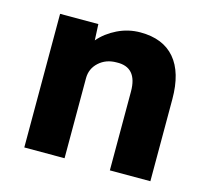

<svg xmlns="http://www.w3.org/2000/svg" viewBox="-84 -639 803 737"><g transform="rotate(15 317.5 -271.0)"><path d="M71 0V-531H223L226 -467Q254 -500 297 -521Q340 -542 388 -542Q478 -542 525 -487Q572 -432 572 -326V0H411V-313Q411 -410 329 -407Q287 -407 259 -381.5Q231 -356 231 -318V0Z"/></g></svg>

Font: Lexend
Style: Bold
Weight: 700
Designer: Bonnie Shaver-Troup, Thomas Jockin
Foundry: Lexend
Version: Version 1.007; ttfautohint (v1.8.3)